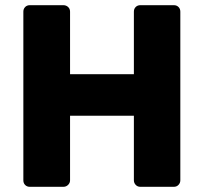

<svg xmlns="http://www.w3.org/2000/svg" viewBox="-20 -720 785 740"><path d="M95 0Q84 0 77 -7Q70 -14 70 -25V-675Q70 -686 77 -693Q84 -700 95 -700H224Q235 -700 242.5 -693Q250 -686 250 -675V-434H496V-675Q496 -686 503 -693Q510 -700 521 -700H650Q661 -700 668 -693Q675 -686 675 -675V-25Q675 -15 668 -7.5Q661 0 650 0H521Q510 0 503 -7.5Q496 -15 496 -25V-274H250V-25Q250 -15 242.5 -7.5Q235 0 224 0Z"/></svg>

Font: DVN-Rubik
Style: Bold
Weight: 700
Designer: Hubert and Fischer
Foundry: Hubert & Fischer
Version: Version 2.102